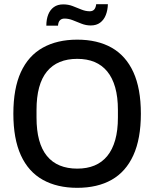

<svg xmlns="http://www.w3.org/2000/svg" viewBox="-20 -888 739 920"><path d="M350 12Q254 12 185 -26.5Q116 -65 80 -144Q44 -223 44 -343Q44 -464 80 -542.5Q116 -621 185 -659.5Q254 -698 350 -698Q447 -698 515 -659.5Q583 -621 619 -542.5Q655 -464 655 -343Q655 -223 619 -144Q583 -65 515 -26.5Q447 12 350 12ZM350 -80Q397 -80 433 -95Q469 -110 494 -140.5Q519 -171 532 -217Q545 -263 545 -325V-361Q545 -423 532 -469Q519 -515 494 -545.5Q469 -576 433 -591Q397 -606 350 -606Q303 -606 266.5 -591Q230 -576 205 -545.5Q180 -515 167.5 -469Q155 -423 155 -361V-325Q155 -263 167.5 -217Q180 -171 205 -140.5Q230 -110 266.5 -95Q303 -80 350 -80ZM202 -765Q202 -795 211 -818Q220 -841 238 -854Q256 -867 283 -867Q307 -867 328 -859Q349 -851 369.5 -842.5Q390 -834 410 -834Q424 -834 431.5 -842.5Q439 -851 441 -868H497Q496 -839 487 -816Q478 -793 460 -779.5Q442 -766 415 -766Q392 -766 370.5 -774.5Q349 -783 329 -791Q309 -799 289 -799Q275 -799 267 -790.5Q259 -782 258 -765Z"/></svg>

Font: Archivo SemiCondensed Medium
Style: Regular
Weight: 500
Width: 4
Designer: Hector Gatti
Foundry: Omnibus-Type
Version: Version 2.001